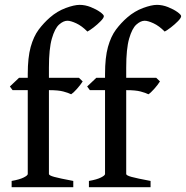

<svg xmlns="http://www.w3.org/2000/svg" viewBox="-20 -777 772 797"><path d="M411.1 -710Q411.1 -702.6 397.9 -689.2Q384.8 -675.8 368.7 -663.3Q352.5 -650.9 342.8 -646Q319.8 -669.4 296.6 -680.2Q273.4 -690.9 259.8 -690.9Q243.2 -690.9 225.3 -675Q207.5 -659.2 195.3 -616.9Q183.1 -574.7 183.1 -496.1V-454.1H307.6L323.2 -439Q314 -424.3 299.1 -407.7Q284.2 -391.1 275.4 -385.7Q263.7 -391.6 242.9 -397.2Q222.2 -402.8 183.1 -402.8V-54.7Q183.1 -48.8 205.1 -42.7Q227.1 -36.6 284.2 -25.9V0H28.3V-25.9Q61.5 -31.7 78.4 -40.3Q95.2 -48.8 95.2 -54.7V-402.8H32.2L21 -418L59.1 -454.1H95.2V-469.2Q95.2 -538.6 107.4 -582.3Q119.6 -626 140.6 -654.1Q161.6 -682.1 187.5 -704.6Q217.3 -730.5 252.7 -743.7Q288.1 -756.8 310.5 -756.8Q333.5 -756.8 356.7 -747.6Q379.9 -738.3 395.5 -727.1Q411.1 -715.8 411.1 -710ZM731.9 -710Q731.9 -702.6 718.8 -689.2Q705.6 -675.8 689.5 -663.3Q673.3 -650.9 663.6 -646Q640.6 -669.4 617.4 -680.2Q594.2 -690.9 580.6 -690.9Q564 -690.9 546.1 -675Q528.3 -659.2 516.1 -616.9Q503.9 -574.7 503.9 -496.1V-454.1H628.4L644 -439Q634.8 -424.3 619.9 -407.7Q605 -391.1 596.2 -385.7Q584.5 -391.6 563.7 -397.2Q543 -402.8 503.9 -402.8V-54.7Q503.9 -48.8 525.9 -42.7Q547.9 -36.6 605 -25.9V0H349.1V-25.9Q382.3 -31.7 399.2 -40.3Q416 -48.8 416 -54.7V-402.8H353L341.8 -418L379.9 -454.1H416V-469.2Q416 -538.6 428.2 -582.3Q440.4 -626 461.4 -654.1Q482.4 -682.1 508.3 -704.6Q538.1 -730.5 573.5 -743.7Q608.9 -756.8 631.3 -756.8Q654.3 -756.8 677.5 -747.6Q700.7 -738.3 716.3 -727.1Q731.9 -715.8 731.9 -710Z"/></svg>

Font: Gentium Book Plus
Style: Regular
Weight: 400
Designer: Victor Gaultney, Annie Olsen, Iska Routamaa, Becca Hirsbrunner
Foundry: SIL International
Version: Version 6.101